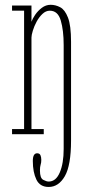

<svg xmlns="http://www.w3.org/2000/svg" viewBox="-20 -546 352 781"><path d="M178 214.5Q142.5 214.5 128 184.5Q113.5 154.5 113.5 109Q113.5 77.5 131 77.5Q141 77.5 144.5 85.2Q148 93 148 104.5Q148 116 145.2 124.2Q142.5 132.5 142.5 147.5Q142.5 178.5 155.8 185.5Q169 192.5 178 192.5Q207.5 192.5 223.2 155.5Q239 118.5 239 60V-362.5Q239 -422.5 227.2 -462.5Q215.5 -502.5 182.5 -502.5Q166.5 -502.5 152.8 -489.5Q139 -476.5 129 -458Q119 -439.5 113.5 -421.2Q108 -403 108 -393V-21H158V0H29V-21H78V-502.5H29V-523.5H108V-457.5Q112 -469.5 123 -485.8Q134 -502 150.2 -514.2Q166.5 -526.5 186 -526.5Q206 -526.5 225 -516.5Q244 -506.5 256.5 -474.5Q269 -442.5 269 -376V25.5Q269 126.5 243.8 170.5Q218.5 214.5 178 214.5Z"/></svg>

Font: Imbue 50pt Thin
Style: Regular
Weight: 100
Designer: Tyler Finck
Foundry: Etcetera Type Company
Version: Version 1.102; ttfautohint (v1.8.3)